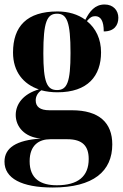

<svg xmlns="http://www.w3.org/2000/svg" viewBox="-27 -600 547 855"><path d="M208 235C390 235 473 162 473 43C473 -53 415 -109 293 -109H193C151 -109 132 -125 132 -153C132 -170 140 -186 157 -198C179 -192 203 -189 229 -189C364 -189 423 -262 423 -367C423 -426 400 -474 360 -506C373 -522 383 -528 397 -528C422 -528 435 -506 435 -460C482 -460 500 -488 500 -521C500 -553 478 -580 439 -580C395 -580 372 -549 353 -512C320 -536 278 -549 229 -549C93 -549 31 -483 31 -366C31 -281 77 -225 146 -202C77 -182 43 -137 43 -88C43 -37 81 11 155 17C46 24 -7 58 -7 120C-7 194 69 235 208 235ZM227 -199C182 -199 166 -234 166 -363C166 -502 182 -539 227 -539C271 -539 287 -503 287 -364C287 -234 272 -199 227 -199ZM226 225C155 225 105 197 105 118C105 46 147 20 197 20H273C341 20 368 51 368 108C368 186 320 225 226 225Z"/></svg>

Font: Noto Serif Display Condensed ExtraBold
Style: Regular
Weight: 800
Width: 3
Designer: Monotype Design Team
Foundry: Monotype Imaging Inc.
Version: Version 2.009